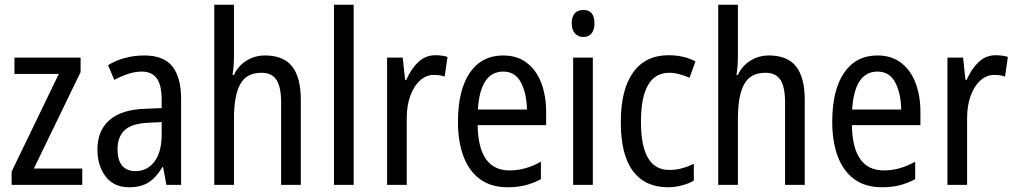

<svg xmlns="http://www.w3.org/2000/svg" viewBox="-20 -780 4283 810"><path d="M327 0H29V-56L228 -468H41V-537H320V-476L123 -69H327Z M589 -546Q671 -546 707.5 -499.5Q744 -453 744 -363V0H682L668 -75H665Q640 -32 607.5 -11Q575 10 525 10Q460 10 425.5 -35.5Q391 -81 391 -150Q391 -229 442 -273.5Q493 -318 592 -321L662 -324V-359Q662 -422 641 -450Q620 -478 578 -478Q550 -478 521 -468.5Q492 -459 462 -443L436 -505Q468 -525 507 -535.5Q546 -546 589 -546ZM605 -262Q536 -259 506 -231Q476 -203 476 -151Q476 -103 496 -80.5Q516 -58 551 -58Q601 -58 631.5 -98Q662 -138 662 -213V-265Z M967 -543Q967 -500 961 -464H967Q986 -504 1021 -525Q1056 -546 1098 -546Q1176 -546 1212.5 -499.5Q1249 -453 1249 -360V0H1166V-347Q1166 -413 1146.5 -443Q1127 -473 1083 -473Q1020 -473 993.5 -425Q967 -377 967 -278V0H884V-760H967Z M1472 0H1389V-760H1472Z M1817 -547Q1829 -547 1842 -545.5Q1855 -544 1868 -540L1856 -457Q1836 -464 1811 -464Q1778 -464 1752 -440.5Q1726 -417 1711 -376Q1696 -335 1696 -282V0H1613V-537H1679L1689 -443H1694Q1714 -489 1744.5 -518Q1775 -547 1817 -547Z M2103 -546Q2162 -546 2202.5 -515Q2243 -484 2263.5 -430Q2284 -376 2284 -308V-252H1995Q1998 -61 2130 -61Q2197 -61 2262 -98V-24Q2230 -7 2196.5 1.5Q2163 10 2122 10Q2051 10 2004.5 -24.5Q1958 -59 1935 -121Q1912 -183 1912 -265Q1912 -400 1962 -473Q2012 -546 2103 -546ZM2103 -478Q2006 -478 1996 -318H2203Q2202 -385 2178 -431.5Q2154 -478 2103 -478Z M2441 -738Q2488 -738 2488 -681Q2488 -654 2475.5 -639Q2463 -624 2441 -624Q2419 -624 2405.5 -639Q2392 -654 2392 -681Q2392 -710 2405 -724Q2418 -738 2441 -738ZM2481 -537V0H2398V-537Z M2797 10Q2702 10 2650.5 -58Q2599 -126 2599 -265Q2599 -402 2651 -474.5Q2703 -547 2800 -547Q2834 -547 2863 -540Q2892 -533 2914 -521L2889 -452Q2868 -461 2846 -467Q2824 -473 2804 -473Q2684 -473 2684 -266Q2684 -63 2803 -63Q2831 -63 2857 -70Q2883 -77 2907 -89V-18Q2885 -5 2855.5 2.5Q2826 10 2797 10Z M3093 -543Q3093 -500 3087 -464H3093Q3112 -504 3147 -525Q3182 -546 3224 -546Q3302 -546 3338.5 -499.5Q3375 -453 3375 -360V0H3292V-347Q3292 -413 3272.5 -443Q3253 -473 3209 -473Q3146 -473 3119.5 -425Q3093 -377 3093 -278V0H3010V-760H3093Z M3682 -546Q3741 -546 3781.5 -515Q3822 -484 3842.5 -430Q3863 -376 3863 -308V-252H3574Q3577 -61 3709 -61Q3776 -61 3841 -98V-24Q3809 -7 3775.5 1.5Q3742 10 3701 10Q3630 10 3583.5 -24.5Q3537 -59 3514 -121Q3491 -183 3491 -265Q3491 -400 3541 -473Q3591 -546 3682 -546ZM3682 -478Q3585 -478 3575 -318H3782Q3781 -385 3757 -431.5Q3733 -478 3682 -478Z M4181 -547Q4193 -547 4206 -545.5Q4219 -544 4232 -540L4220 -457Q4200 -464 4175 -464Q4142 -464 4116 -440.5Q4090 -417 4075 -376Q4060 -335 4060 -282V0H3977V-537H4043L4053 -443H4058Q4078 -489 4108.5 -518Q4139 -547 4181 -547Z"/></svg>

Font: Noto Sans Ethiopic Cond
Style: Regular
Weight: 400
Width: 3
Designer: Monotype Design Team
Foundry: Monotype Imaging Inc.
Version: Version 2.102; ttfautohint (v1.8.4.7-5d5b)